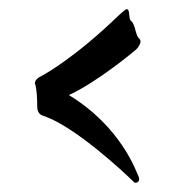

<svg xmlns="http://www.w3.org/2000/svg" viewBox="-20 -531 382 418"><path d="M284 -446C274 -454 276 -475 266 -485C259 -488 264 -511 256 -511C253 -511 247 -505 239 -498C144 -406 77 -369 71 -366C64 -363 56 -357 56 -350C56 -349 56 -348 57 -347C60 -335 61 -317 61 -301C61 -286 66 -281 77 -278C145 -254 252 -154 268 -138C271 -135 273 -133 275 -133C279 -133 283 -136 283 -141L282 -146C277 -156 245 -254 130 -324C193 -353 274 -421 276 -423C281 -427 286 -436 286 -441C286 -443 285 -445 284 -446Z"/></svg>

Font: Engagement
Style: Regular
Weight: 400
Designer: Astigmatic (AOETI)
Foundry: Astigmatic (AOETI)
Version: Version 1.000